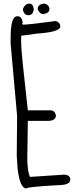

<svg xmlns="http://www.w3.org/2000/svg" viewBox="-20 -1026 438 1068"><path d="M78.1 -935.5Q102.5 -935.5 106.4 -898.4H103.5L106.4 -888.7Q139.6 -888.7 291 -909.2Q315.4 -900.4 315.4 -878.9Q315.4 -847.7 183.6 -838.9L97.7 -827.1V-784.2Q97.7 -738.3 134.8 -412.1H259.8Q285.2 -412.1 291 -383.8Q291 -353.5 245.1 -353.5H134.8V-349.6L131.8 -147.5Q131.8 -75.2 146.5 -42L339.8 -54.7Q371.1 -50.8 371.1 -27.3Q371.1 3.9 302.7 3.9Q127 13.7 127 22.5Q91.8 22.5 78.1 -85L73.2 -159.2L75.2 -380.9L39.1 -784.2V-814.5Q39.1 -935.5 75.2 -935.5ZM144.5 -1005.9Q165 -1005.9 168 -971.7Q162.1 -941.4 137.7 -941.4Q112.3 -941.4 107.4 -974.6Q118.2 -1005.9 144.5 -1005.9ZM229.5 -1005.9Q254.9 -997.1 254.9 -974.6Q254.9 -953.1 220.7 -947.3Q202.1 -947.3 189.5 -974.6Q189.5 -1004.9 229.5 -1005.9Z"/></svg>

Font: Sue Ellen Francisco 
Style: Regular
Weight: 400
Designer: Kimberly Geswein
Foundry: Kimberly Geswein
Version: Version 1.002 2007